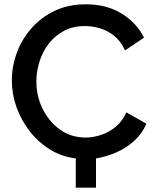

<svg xmlns="http://www.w3.org/2000/svg" viewBox="-20 -734 724 892"><path d="M332 138V2Q266 -6 211.5 -40Q157 -74 117.5 -125Q78 -176 56.5 -236.5Q35 -297 35 -360Q35 -425 58 -488Q81 -551 125.5 -602Q170 -653 233.5 -683.5Q297 -714 379 -714Q475 -714 545 -671Q615 -628 649 -559L561 -500Q541 -543 510.5 -567.5Q480 -592 444.5 -602.5Q409 -613 375 -613Q319 -613 277 -590.5Q235 -568 206.5 -531Q178 -494 163.5 -448Q149 -402 149 -356Q149 -287 178.5 -227.5Q208 -168 259.5 -131.5Q311 -95 378 -95Q412 -95 449 -107Q486 -119 517 -144.5Q548 -170 567 -212L660 -159Q641 -114 604.5 -80.5Q568 -47 521.5 -26.5Q475 -6 426 2V138Z"/></svg>

Font: Raleway SemiBold
Style: Regular
Weight: 600
Designer: Matt McInerney, Pablo Impallari, Rodrigo Fuenzalida
Foundry: Matt McInerney, Pablo Impallari, Rodrigo Fuenzalida
Version: Version 4.026